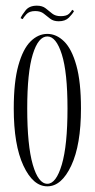

<svg xmlns="http://www.w3.org/2000/svg" viewBox="-20 -646 334 677"><path d="M147 11Q96.5 11 62.5 -62Q28.5 -135 28.5 -263.5Q28.5 -357.5 44.8 -415.5Q61 -473.5 87.8 -500Q114.5 -526.5 147 -526.5Q179 -526.5 206 -500Q233 -473.5 249.2 -415.5Q265.5 -357.5 265.5 -263.5Q265.5 -135 231.2 -62Q197 11 147 11ZM147 2Q178 2 198 -65.8Q218 -133.5 218 -263.5Q218 -391 198 -454.2Q178 -517.5 147 -517.5Q115 -517.5 95.5 -454.2Q76 -391 76 -263.5Q76 -133.5 95.5 -65.8Q115 2 147 2ZM187 -571Q168.5 -571 157 -580Q145.5 -589 134.2 -598Q123 -607 104 -607Q83 -607 72.8 -595.5Q62.5 -584 60 -578.5L52.5 -582Q57.5 -593.5 70.5 -609.8Q83.5 -626 110 -626Q129 -626 140.8 -616.8Q152.5 -607.5 164 -598.2Q175.5 -589 194 -589Q215 -589 223.8 -597.8Q232.5 -606.5 234.5 -611.5L241 -607Q235.5 -596.5 222.8 -583.8Q210 -571 187 -571Z"/></svg>

Font: Imbue 100pt ExtraLight
Style: Regular
Weight: 200
Designer: Tyler Finck
Foundry: Etcetera Type Company
Version: Version 1.102; ttfautohint (v1.8.3)